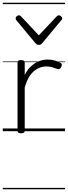

<svg xmlns="http://www.w3.org/2000/svg" viewBox="-20 -950 491 1390"><path d="M132 15Q119 15 113 10.5Q107 6 107 -4V-496Q107 -506 113 -510.5Q119 -515 132 -515Q146 -515 152.5 -510.5Q159 -506 159 -496V-407Q174 -438 193.5 -459Q213 -480 235 -493.5Q257 -507 280 -513Q303 -519 324 -519Q352 -519 378 -511.5Q404 -504 418 -495Q426 -490 427.5 -483Q429 -476 422 -463Q417 -453 410 -450.5Q403 -448 394 -451Q381 -456 360.5 -462.5Q340 -469 316 -469Q291 -469 267.5 -460Q244 -451 223 -432.5Q202 -414 186 -385Q170 -356 159 -316V-4Q159 6 152.5 10.5Q146 15 132 15ZM406 -839Q414 -839 422 -832Q430 -825 430 -816Q430 -814 429 -810.5Q428 -807 424 -804L286 -638Q282 -632 276 -628.5Q270 -625 261 -625Q252 -625 246.5 -628.5Q241 -632 236 -638L98 -804Q95 -807 94 -810.5Q93 -814 93 -816Q93 -825 100.5 -832Q108 -839 116 -839Q121 -839 125 -837Q129 -835 133 -831L261 -694L390 -831Q394 -835 397.5 -837Q401 -839 406 -839ZM0 410H451V420H0ZM0 -20H451V0H0ZM0 -505H451V-500H0ZM0 -930H451V-920H0Z"/></svg>

Font: Playwrite DE Grund Guides
Style: Regular
Weight: 400
Designer: Veronika Burian, José Scaglione
Foundry: TypeTogether
Version: Version 1.003